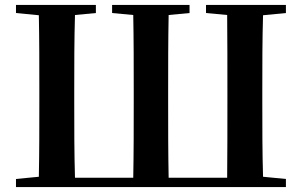

<svg xmlns="http://www.w3.org/2000/svg" viewBox="-20 -761 1228 781"><path d="M211 0H1143V-33L1050 -42C1047 -143 1047 -245 1047 -349V-393C1047 -497 1047 -599 1050 -699L1143 -708V-741H818V-708L904 -700C905 -598 905 -496 905 -392V-349C905 -242 905 -139 904 -38H666C664 -139 664 -242 664 -349V-393C664 -496 664 -598 666 -700L751 -708V-741H436V-708L522 -700C524 -599 524 -497 524 -392V-349C524 -244 524 -141 522 -38H285C282 -139 282 -242 282 -349V-392C282 -496 282 -598 285 -700L370 -708V-741H45V-708L138 -699C140 -599 140 -497 140 -393V-349C140 -245 140 -143 138 -42L45 -33V0Z"/></svg>

Font: Noto Serif CJK TC
Style: Bold
Weight: 700
Designer: Ryoko NISHIZUKA 西塚涼子 (kana & ideographs); Frank Grießhammer (Latin, Greek & Cyrillic); Wenlong ZHANG 张文龙 (bopomofo); San
Foundry: Adobe
Version: Version 2.001;hotconv 1.1.0;makeotfexe 2.6.0